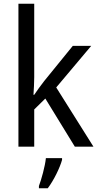

<svg xmlns="http://www.w3.org/2000/svg" viewBox="-20 -846 525 1021"><path d="M162 -436V-826H78V-66H162V-264L221 -322L378 -66H477L279 -381L465 -602H367L215 -415C199 -395 174 -360 162 -342H158C160 -371 162 -409 162 -436ZM310 4V-5H224C220 37 200 109 187 143V155H234C266 113 299 45 310 4Z"/></svg>

Font: Noto Sans Malayalam UI SemiCondensed
Style: Regular
Weight: 400
Width: 4
Designer: Jelle Bosma - Monotype Design Team
Foundry: Monotype Imaging Inc.
Version: Version 2.104